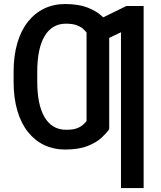

<svg xmlns="http://www.w3.org/2000/svg" viewBox="-20 -741 808 964"><path d="M528.3 -386.2V-92.3Q515.1 -72.8 489 -48.8Q462.9 -24.9 418.7 -7.6Q374.5 9.8 306.2 9.8Q249.5 9.8 202.1 -12.7Q154.8 -35.2 120.4 -78.4Q85.9 -121.6 67.1 -185.3Q48.3 -249 48.3 -331.1V-372.6L167 -373.5V-331.1Q167 -275.4 175.8 -230.7Q184.6 -186 202.6 -154.5Q220.7 -123 248 -106.2Q275.4 -89.4 312.5 -89.4Q345.7 -89.4 365.5 -96.7Q385.3 -104 396.5 -114.3Q407.7 -124.5 414.6 -133.3V-386.7ZM528.3 -618.7V-319.3H414.6V-577.6Q406.7 -587.9 395 -597.9Q383.3 -607.9 363.3 -615Q343.3 -622.1 310.1 -622.1Q275.9 -622.1 249 -606.2Q222.2 -590.3 203.9 -559.6Q185.5 -528.8 176.3 -483.9Q167 -439 167 -379.9V-338.4L48.3 -339.4V-379.9Q48.3 -460.9 66.9 -524.4Q85.4 -587.9 120.1 -631.6Q154.8 -675.3 202.1 -698Q249.5 -720.7 306.2 -720.7Q374.5 -720.7 418.7 -703.4Q462.9 -686 489 -662.4Q515.1 -638.7 528.3 -618.7ZM701.2 -710.9V203.1H587.4V-579.1L470.2 -522.9V-640.1L614.7 -710.9Z"/></svg>

Font: Roboto Condensed Medium
Style: Regular
Weight: 500
Designer: Christian Robertson
Foundry: Google
Version: Version 3.0